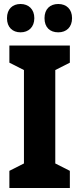

<svg xmlns="http://www.w3.org/2000/svg" viewBox="-20 -942 397 962"><path d="M15 -851C15 -805 43 -780 83 -780C123 -780 152 -806 152 -851C152 -896 123 -922 83 -922C43 -922 15 -897 15 -851ZM203 -851C203 -805 230 -780 272 -780C313 -780 341 -806 341 -851C341 -896 313 -922 272 -922C231 -922 203 -897 203 -851ZM330 0V-86L257 -123V-591L330 -628V-714H27V-628L100 -591V-123L27 -86V0Z"/></svg>

Font: Noto Sans Gujarati Condensed ExtraBold
Style: Regular
Weight: 800
Width: 3
Designer: Jelle Bosma - Monotype Design Team, Universal Thirst
Foundry: Monotype Imaging Inc.
Version: Version 2.106